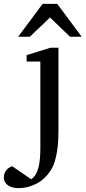

<svg xmlns="http://www.w3.org/2000/svg" viewBox="-99 -740 441 989"><path d="M202.1 -64Q202.1 -41.5 200.7 -14.9Q199.2 11.7 195.1 38.6Q190.9 65.4 183.3 90.8Q175.8 116.2 163.1 136.2Q132.3 183.6 88.4 206.3Q44.4 229 -2.9 229Q-18.6 229 -32.2 225.8Q-45.9 222.7 -56.4 215.8Q-66.9 209 -73 198.5Q-79.1 188 -79.1 173.8Q-79.1 161.1 -75.2 151.6Q-71.3 142.1 -65.2 135Q-59.1 127.9 -51.3 123.3Q-43.5 118.7 -36.1 116.2L61 183.1Q74.7 175.3 84 159.9Q93.3 144.5 98.9 123.3Q104.5 102.1 106.7 75.9Q108.9 49.8 108.9 21V-422.9H38.1V-456.1L161.1 -494.1H202.1ZM261.7 -550.8 158.7 -649.9 54.7 -550.8H-5.4L120.6 -720.2H195.8L321.8 -550.8Z"/></svg>

Font: Charis SIL Viet
Style: Regular
Weight: 400
Foundry: SIL International
Version: Version 5.000